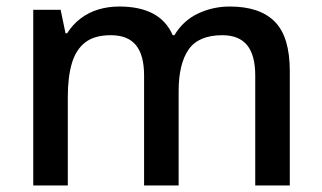

<svg xmlns="http://www.w3.org/2000/svg" viewBox="-20 -569 987 589"><path d="M82 0V-539H166L181 -467H186Q203 -494 227.5 -512.5Q252 -531 282 -540Q312 -549 346 -549Q408 -549 449 -527.5Q490 -506 510 -461H515Q542 -506 587.5 -527.5Q633 -549 685 -549Q777 -549 823 -502.5Q869 -456 869 -351V0H763V-337Q763 -400 738 -430.5Q713 -461 662 -461Q589 -461 558.5 -417Q528 -373 528 -289V0H422V-337Q422 -400 397 -430.5Q372 -461 320 -461Q270 -461 241.5 -439Q213 -417 200.5 -375Q188 -333 188 -272V0Z"/></svg>

Font: Noto Sans Symbols Medium
Style: Regular
Weight: 500
Version: Version 2.002